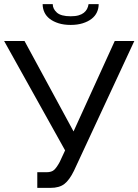

<svg xmlns="http://www.w3.org/2000/svg" viewBox="-20 -909 672 932"><path d="M161 3V-73H206Q231 -73 243.5 -85Q256 -97 270 -123L296 -179L0 -710H99L337 -271L537 -710H632L339 -80Q317 -35 292.5 -16Q268 3 225 3ZM323 -788Q290 -788 264.5 -796Q239 -804 221.5 -817.5Q204 -831 195.5 -849.5Q187 -868 187 -889H236Q236 -866 256 -848Q276 -830 323 -830Q346 -830 361.5 -834.5Q377 -839 387 -847Q397 -855 402.5 -865.5Q408 -876 410 -889H459Q459 -868 450.5 -849.5Q442 -831 424.5 -817.5Q407 -804 381.5 -796Q356 -788 323 -788Z"/></svg>

Font: Rising Sun
Style: Regular
Weight: 400
Designer: Matt McInerney, Pablo Impallari, Rodrigo Fuenzalida (Raleway font), Stephen Hutchings (Greek), Cristiano Sobral (main ch
Foundry: The Rising Sun Project Authors
Version: Version 4.327; ttfautohint (v1.8.4.7-5d5b-dirty)